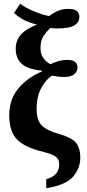

<svg xmlns="http://www.w3.org/2000/svg" viewBox="-20 -813 471 1038"><path d="M230 205Q340 186 377 140Q414 94 414 41Q414 -15 389.5 -42.5Q365 -70 299 -89Q236 -106 207 -133.5Q178 -161 178 -224Q178 -292 204 -339Q230 -386 262 -404Q272 -402 289.5 -399.5Q307 -397 331 -397Q364 -397 381.5 -412Q399 -427 399 -447Q399 -489 346 -489Q316 -489 292.5 -481.5Q269 -474 253 -466Q232 -476 215.5 -497.5Q199 -519 199 -553Q199 -594 215 -618Q231 -642 252 -662Q260 -661 268 -660Q276 -659 283 -659Q354 -659 381.5 -675.5Q409 -692 409 -722Q409 -741 396 -753Q383 -765 348 -765Q316 -765 289 -752.5Q262 -740 246 -726Q205 -734 159.5 -753.5Q114 -773 89 -793L56 -743Q105 -697 180 -680Q124 -659 94.5 -627.5Q65 -596 65 -548Q65 -498 97.5 -468Q130 -438 207 -431V-427Q126 -392 78 -333.5Q30 -275 30 -190Q30 -103 71.5 -59.5Q113 -16 218 9Q261 20 280.5 33.5Q300 47 300 75Q300 137 230 156Z"/></svg>

Font: Noto Serif ExtraCondensed Extra
Style: Regular
Weight: 800
Width: 3
Designer: Monotype Design Team
Foundry: Monotype Imaging Inc.
Version: Version 1.002